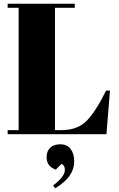

<svg xmlns="http://www.w3.org/2000/svg" viewBox="-20 -720 636 1030"><path d="M21 -678C21 -678 80 -678 80 -678C80 -678 80 -22 80 -22C80 -22 21 -22 21 -22C21 -22 21 0 21 0C21 0 551 0 551 0C551 0 570 -234 570 -234C570 -234 549 -234 549 -234C549 -234 549 -234 549 -234C514 -162 480 -109 447 -74C413 -39 368 -22 311 -22C311 -22 275 -22 275 -22C275 -22 275 -678 275 -678C275 -678 381 -678 381 -678C381 -678 381 -700 381 -700C381 -700 21 -700 21 -700C21 -700 21 -678 21 -678ZM276 290C344 250 378 202 378 145C378 145 378 145 378 145C378 117 371 95 358 78C345 62 327 54 304 54C281 54 263 60 250 72C237 84 230 101 230 123C230 123 230 123 230 123C230 156 246 178 279 190C279 190 310 159 310 159C310 159 310 159 310 159C322 164 328 175 328 192C328 192 328 192 328 192C328 215 307 243 265 275C265 275 276 290 276 290C276 290 276 290 276 290Z"/></svg>

Font: Abril Fatface Utterance
Style: Regular
Weight: 500
Designer: Veronika Burian, Jos Scaglione
Foundry: TypeTogether
Version: ""